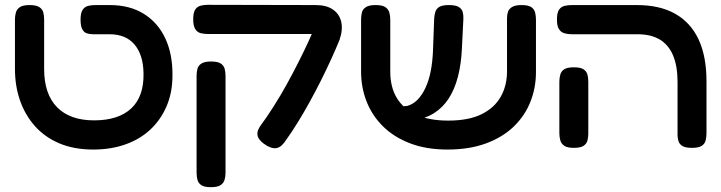

<svg xmlns="http://www.w3.org/2000/svg" viewBox="-20 -604 2988 796"><path d="M367 16Q287 16 226.5 -9.5Q166 -35 125 -81Q84 -127 63 -187.5Q42 -248 42 -318V-523Q42 -539 46 -552.5Q50 -566 62.5 -574.5Q75 -583 103 -583Q130 -583 143 -574.5Q156 -566 159.5 -552.5Q163 -539 163 -522V-318Q163 -214 216.5 -159.5Q270 -105 370 -105Q471 -105 524 -154.5Q577 -204 575 -300Q574 -376 538 -419Q502 -462 434 -462H366Q351 -462 339.5 -466Q328 -470 321 -483Q314 -496 314 -523Q314 -550 322.5 -563Q331 -576 345 -579.5Q359 -583 375 -583H435Q518 -583 576.5 -546.5Q635 -510 665.5 -444.5Q696 -379 695 -291Q695 -221 671 -164.5Q647 -108 604 -67.5Q561 -27 500.5 -5.5Q440 16 367 16Z M1088 1Q1057 -17 1049.5 -36.5Q1042 -56 1058 -80Q1086 -118 1114 -162Q1142 -206 1168 -253Q1194 -300 1218 -347.5Q1242 -395 1262 -439Q1282 -483 1298 -521L1389 -442Q1374 -405 1354.5 -362Q1335 -319 1312 -273Q1289 -227 1264.5 -182.5Q1240 -138 1215 -97.5Q1190 -57 1167 -25Q1159 -12 1148 -1.5Q1137 9 1123 10.5Q1109 12 1088 1ZM854 172Q827 172 814.5 163.5Q802 155 798.5 141Q795 127 795 112V-289Q795 -305 798.5 -318.5Q802 -332 815 -340.5Q828 -349 855 -349Q883 -349 895.5 -340.5Q908 -332 911.5 -318.5Q915 -305 915 -288V113Q915 128 911 141.5Q907 155 894.5 163.5Q882 172 854 172ZM1387 -437 1288 -463H1213H842Q826 -463 812 -466.5Q798 -470 789.5 -483.5Q781 -497 781 -524Q781 -552 789.5 -564.5Q798 -577 812 -580.5Q826 -584 841 -584L1289 -583Q1334 -583 1361 -564Q1388 -545 1395 -512Q1402 -479 1387 -437Z M1835 16Q1747 16 1679.5 -10Q1612 -36 1567 -81Q1522 -126 1499.5 -184Q1477 -242 1477 -307V-523Q1477 -539 1480.5 -552.5Q1484 -566 1497 -574.5Q1510 -583 1537 -583Q1565 -583 1577.5 -574.5Q1590 -566 1594 -552.5Q1598 -539 1598 -522V-307Q1598 -243 1625 -198Q1652 -153 1706 -128.5Q1760 -104 1838 -104Q1923 -104 1976.5 -130.5Q2030 -157 2056 -203Q2082 -249 2082 -308V-528Q2082 -543 2086 -555Q2090 -567 2103 -575Q2116 -583 2142 -583Q2170 -583 2182.5 -574.5Q2195 -566 2198.5 -552Q2202 -538 2202 -522V-305Q2202 -240 2179 -182Q2156 -124 2110 -79.5Q2064 -35 1995 -9.5Q1926 16 1835 16ZM1654 -104 1637 -162 1669 -165Q1693 -172 1711.5 -191Q1730 -210 1744 -240Q1758 -270 1765.5 -308Q1773 -346 1775 -391L1780 -527Q1781 -542 1785 -555Q1789 -568 1801.5 -575.5Q1814 -583 1841 -583Q1869 -583 1882 -575Q1895 -567 1898.5 -553.5Q1902 -540 1901 -524L1895 -403Q1892 -338 1878.5 -286Q1865 -234 1840.5 -196Q1816 -158 1779.5 -135Q1743 -112 1693 -106Z M2849 9Q2822 9 2809.5 1.5Q2797 -6 2793 -18.5Q2789 -31 2789 -45V-264Q2789 -330 2770.5 -374Q2752 -418 2715.5 -440Q2679 -462 2623 -462H2351Q2334 -462 2320 -466Q2306 -470 2297.5 -483Q2289 -496 2289 -523Q2289 -551 2297.5 -563.5Q2306 -576 2320 -579.5Q2334 -583 2350 -583H2621Q2715 -583 2779 -547Q2843 -511 2876 -441Q2909 -371 2909 -266V-52Q2909 -36 2905.5 -22Q2902 -8 2889.5 0.5Q2877 9 2849 9ZM2359 9Q2332 9 2319.5 0.5Q2307 -8 2303 -22Q2299 -36 2299 -51V-266Q2299 -281 2303 -295Q2307 -309 2319.5 -317Q2332 -325 2360 -325Q2387 -325 2399.5 -316.5Q2412 -308 2415.5 -294.5Q2419 -281 2419 -265V-50Q2419 -35 2415.5 -21.5Q2412 -8 2399.5 0.5Q2387 9 2359 9Z"/></svg>

Font: Fredoka SemiExpanded Medium
Style: Regular
Weight: 500
Width: 6
Designer: Ben Nathan
Foundry: Milena B. Brandão, Ben Nathan
Version: Version 2.001